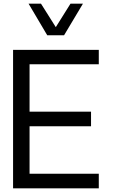

<svg xmlns="http://www.w3.org/2000/svg" viewBox="-20 -1020 612 1040"><path d="M235.8 -829.1 134.8 -1000H202.1L282.2 -873L361.8 -1000H429.2L327.1 -829.1ZM140.1 -671.9V-415H473.1V-335.9H140.1V-79.1H515.1V0H50.8V-750H515.1V-671.9Z"/></svg>

Font: ø
Style: ø
Weight: 400
Designer: Samuel Oakes
Foundry: Samuel Oakes
Version: Version 1.000;PS 001.000;hotconv 1.0.88;makeotf.lib2.5.64775